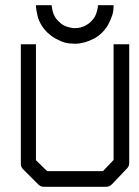

<svg xmlns="http://www.w3.org/2000/svg" viewBox="-20 -767 532 737"><path d="M118 -747H178Q180 -733 182 -724Q185 -713 191 -702Q195 -695 205 -685Q214.5 -675.5 224 -670Q232 -665.5 246 -662Q256.5 -659 268 -659Q280.5 -659 291 -662Q301.5 -665 312 -671Q321.5 -676.5 330 -685Q338.5 -693.5 344 -703Q349.5 -712.5 353 -727Q356 -737.5 356 -747H416Q416 -724 411 -709Q404.5 -689.5 396 -674Q386.5 -656.5 373 -643Q358.5 -628.5 343 -620Q326.5 -611 307 -605Q283 -599 270 -599Q248.5 -599 231 -603Q216.5 -606.5 195 -618Q178.5 -627 163 -641Q146 -658 139 -671Q128.5 -687.5 124 -707Q118 -731 118 -747ZM60 -597H118V-152L161 -110H375L416 -153V-597H476V-141Q476 -129 468 -121L410 -60Q400 -50 388 -50H148Q136 -50 127 -59L68 -118Q60 -126 60 -139Z"/></svg>

Font: IBM 3270 Semi-Condensed
Style: Condensed
Weight: 400
Monospace: yes
Version: Version 2.3.1